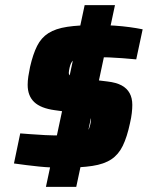

<svg xmlns="http://www.w3.org/2000/svg" viewBox="-20 -716 578 744"><path d="M223.2 -66.1Q202.2 -66.1 179 -67.1Q155.8 -68.1 131.7 -70.6Q107.6 -73.1 83.1 -76.1Q58.6 -79.1 34.1 -82.6L58.4 -199.1Q70.9 -198.2 96.6 -196.2Q122.2 -194.1 154.8 -192.5Q187.4 -191 219.3 -191Q267.1 -191 288.7 -193.9Q310.3 -196.8 318.1 -206Q325.9 -215.3 330 -234.6Q331.6 -240.6 332.1 -245.7Q332.7 -250.7 332.7 -254Q332.7 -265.2 323.7 -268.5Q314.6 -271.9 290.2 -275.5L192.5 -289Q138 -296.3 112.6 -320.5Q87.2 -344.7 87.2 -387.3Q87.2 -402.6 89.8 -420.1Q92.5 -437.7 96.5 -456.8Q107.9 -506.6 123.9 -538.2Q139.8 -569.9 167.7 -587.6Q195.5 -605.3 240.8 -612.1Q286 -618.9 354.6 -618.9Q391.9 -618.9 423.6 -616.7Q455.2 -614.6 482.5 -610.8Q509.8 -607.1 532.8 -602.4L507.9 -485.9Q481.2 -488.5 454.5 -490.5Q427.8 -492.6 402.2 -493.6Q376.6 -494.6 352.6 -494.6Q313.1 -494.6 292.2 -492.2Q271.4 -489.8 262.8 -481.5Q254.2 -473.3 249.9 -454.8Q248.3 -447.8 247.5 -442.7Q246.6 -437.6 246.6 -433.9Q246.6 -423.9 255.1 -420.3Q263.6 -416.7 286.7 -413.7L396.7 -400.2Q430.3 -396.3 451.2 -385.1Q472 -373.8 482.3 -355Q492.7 -336.1 492.7 -309.5Q492.7 -295.5 490.7 -277.8Q488.7 -260.1 483.7 -238.6Q472.3 -184.9 455.8 -151.1Q439.4 -117.3 411.5 -98.7Q383.5 -80 338.1 -73.1Q292.7 -66.1 223.2 -66.1ZM158 8 308 -696H425.5L275.5 8Z"/></svg>

Font: Saira Thin
Style: Italic
Weight: 100
Italic angle: -12°
Designer: Hector Gatti with collaboration of the Omnibus-Type team
Foundry: Omnibus-Type
Version: Version 1.101